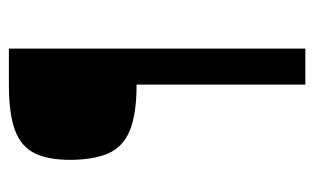

<svg xmlns="http://www.w3.org/2000/svg" viewBox="-154 -414 690 421"><g transform="rotate(-90 190.5 -203.0)"><path d="M295 -528V122H216V-248Q151 -248 115 -263Q79 -278 65 -310.5Q51 -343 51 -394Q51 -443 66 -472.5Q81 -502 117 -515Q153 -528 215 -528Z"/></g></svg>

Font: Genos
Style: Regular
Weight: 400
Designer: Robert E. Leuschke
Foundry: Robert E. Leuschke
Version: Version 1.010